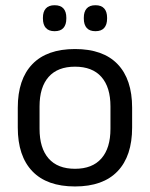

<svg xmlns="http://www.w3.org/2000/svg" viewBox="-20 -684 560 717"><path d="M260.1 12.3Q155.2 12.3 100.8 -44.5Q46.4 -101.2 46.4 -207.7V-281.9Q46.4 -388 100.9 -444.5Q155.3 -500.9 260.1 -500.9Q364.9 -500.9 419.1 -444.5Q473.4 -388 473.4 -281.9V-207.7Q473.4 -101.2 419.1 -44.5Q364.9 12.3 260.1 12.3ZM260.1 -53.7Q324.8 -53.7 358.6 -92.2Q392.5 -130.7 392.5 -203V-286.6Q392.5 -358.5 358.7 -396.7Q324.9 -435 260.1 -435Q195.3 -435 161.5 -396.7Q127.7 -358.5 127.7 -286.6V-203Q127.7 -130.7 161.5 -92.2Q195.3 -53.7 260.1 -53.7ZM183.8 -567.5Q162.2 -567.5 151.2 -579.7Q140.3 -591.9 140.3 -614.6V-618Q140.3 -640.4 151.2 -652.4Q162.2 -664.5 183.8 -664.5Q206.2 -664.5 216.9 -652.4Q227.7 -640.4 227.7 -618V-614.6Q227.7 -591.9 216.9 -579.7Q206.2 -567.5 183.8 -567.5ZM336.5 -567.5Q314.5 -567.5 303.8 -579.7Q293 -591.9 293 -614.6V-618Q293 -640.4 303.8 -652.4Q314.5 -664.5 336.5 -664.5Q358.4 -664.5 369.1 -652.4Q379.9 -640.4 379.9 -618V-614.6Q379.9 -591.9 369.1 -579.7Q358.4 -567.5 336.5 -567.5Z"/></svg>

Font: Anek Latin Medium
Style: Regular
Weight: 500
Designer: Yesha Goshar
Foundry: Ek Type
Version: Version 1.003